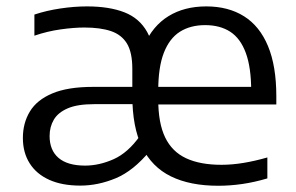

<svg xmlns="http://www.w3.org/2000/svg" viewBox="-20 -571 926 600"><path d="M662 9.5Q574 9.5 514.2 -19.8Q454.5 -49 424 -111.2Q393.5 -173.5 393.5 -272L404 -278.5Q404 -369 430.5 -429.5Q457 -490 506.5 -520.5Q556 -551 624.5 -551Q693.5 -551 742.5 -520.2Q791.5 -489.5 817.5 -427Q843.5 -364.5 843.5 -270.5V-244.5H453V-299.5H785L765 -286.5Q765 -360 748.2 -405.5Q731.5 -451 699.5 -471.8Q667.5 -492.5 621 -492.5Q575 -492.5 542.2 -471.8Q509.5 -451 492 -406Q474.5 -361 474.5 -287.5V-260Q474.5 -186.5 496 -141.8Q517.5 -97 561.5 -76.5Q605.5 -56 672 -56Q705.5 -56 741.5 -62Q777.5 -68 815.5 -79V-13.5Q775 -1.5 737 4Q699 9.5 662 9.5ZM231 9Q174 9 134 -9Q94 -27 72.8 -60.5Q51.5 -94 51.5 -140Q51.5 -186.5 73.5 -222.8Q95.5 -259 143.8 -279.2Q192 -299.5 270.5 -299.5H413V-245.5H274Q222 -245.5 191.8 -232.5Q161.5 -219.5 148.2 -197Q135 -174.5 135 -146Q135 -101.5 163 -77.5Q191 -53.5 246 -53.5Q290 -53.5 335 -73.5Q380 -93.5 417.5 -146.5L448.5 -99.5Q397 -37 341.8 -14Q286.5 9 231 9ZM393.5 -272V-356Q393.5 -407 376.8 -434.8Q360 -462.5 326.8 -473.8Q293.5 -485 244 -485Q211 -485 169.8 -479.2Q128.5 -473.5 87.5 -459.5V-525.5Q125 -538 168.5 -544.5Q212 -551 251.5 -551Q321.5 -551 368.8 -532.5Q416 -514 440 -470.8Q464 -427.5 464 -353V-263Z"/></svg>

Font: Encode Sans SemiExpanded
Style: Regular
Weight: 400
Width: 6
Designer: Multiple Designers
Foundry: Impallari Type
Version: Version 3.002